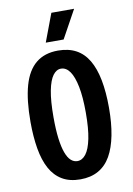

<svg xmlns="http://www.w3.org/2000/svg" viewBox="-96 -933 696 1006"><g transform="rotate(-10 251.5 -430.0)"><path d="M249 13Q192 13 152.5 -10.5Q113 -34 89 -78Q65 -122 54 -185.5Q43 -249 43 -329Q43 -445 64.5 -521Q86 -597 132 -634.5Q178 -672 249 -672Q305 -672 345 -650.5Q385 -629 410.5 -586Q436 -543 448.5 -479Q461 -415 461 -331Q461 -249 448.5 -185Q436 -121 411 -77Q386 -33 345.5 -10Q305 13 249 13ZM250 -84Q276 -84 295.5 -109.5Q315 -135 326 -188.5Q337 -242 337 -327Q337 -410 326 -465Q315 -520 295.5 -548Q276 -576 248 -576Q224 -576 205.5 -551Q187 -526 176.5 -472.5Q166 -419 166 -333Q166 -266 172 -219Q178 -172 189 -142Q200 -112 215.5 -98Q231 -84 250 -84ZM289 -724H194L250 -873H371Z"/></g></svg>

Font: Bricolage Grotesque 24pt Condensed SemiBold
Style: Regular
Weight: 600
Width: 3
Designer: Mathieu Triay
Foundry: Atelier Triay
Version: Version 1.001;gftools[0.9.33.dev8+g029e19f]